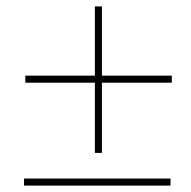

<svg xmlns="http://www.w3.org/2000/svg" viewBox="-20 -579 595 599"><path d="M59 -321V-343H516V-321ZM298 -102H276V-559H298ZM55 0V-22H512V0Z"/></svg>

Font: Ysabeau Infant Thin
Style: Italic
Weight: 250
Italic angle: -12°
Designer: Christian Thalmann (Catharsis Fonts)
Version: Version 2.001;gftools[0.9.30]; featfreeze: ss01,ss02,lnum